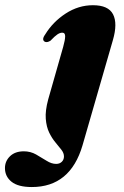

<svg xmlns="http://www.w3.org/2000/svg" viewBox="-146 -494 489 755"><path d="M298 -336.5 178.5 77.5Q130.5 241.5 -21 241.5Q-74.5 241.5 -100.5 220.8Q-126.5 200 -126.5 167Q-126.5 139.5 -106.5 120.2Q-86.5 101 -52.5 101Q-26 101 -4 113.5Q18 126 37.2 138.2Q56.5 150.5 75 150.5Q88.5 150.5 97 142.2Q105.5 134 105.5 121Q105.5 108 95.5 95Q85.5 82 72 66Q58.5 50 47.5 27.5Q36.5 5 34 -26.8Q31.5 -58.5 43.5 -103L102.5 -310Q110 -336.5 110.2 -351Q110.5 -365.5 98.5 -365.5Q90 -365.5 79.8 -358.8Q69.5 -352 52.5 -334Q40 -326 31 -329.5Q16 -337 32 -359Q62 -408 112.2 -440.8Q162.5 -473.5 219.5 -473.5Q280 -473.5 298.5 -437.8Q317 -402 298 -336.5Z"/></svg>

Font: Fraunces 72pt Black
Style: Italic
Weight: 900
Italic angle: -16°
Version: Version 1.000;[b76b70a41]